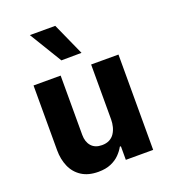

<svg xmlns="http://www.w3.org/2000/svg" viewBox="-143 -888 888 1003"><g transform="rotate(-20 300.5 -387.0)"><path d="M232.2 10Q176.6 10 139.7 -13.8Q102.8 -37.6 84.9 -78.5Q67 -119.4 67 -170.2V-530H217.8V-200.4Q217.8 -161.6 238.2 -138.1Q258.6 -114.6 297.2 -114.6Q321.8 -114.6 339 -123.7Q356.2 -132.8 366.6 -148.6Q377 -164.4 382.1 -184.2Q387.2 -204 387.2 -224.8V-530H539.2V0H387.2V-75.4H381.2Q370.4 -55 351 -35.1Q331.6 -15.2 302.4 -2.6Q273.2 10 232.2 10ZM360.8 -604.4 248.6 -603.4 139 -783.8H280.2Z"/></g></svg>

Font: Be Vietnam Pro Variable Thin
Style: Regular
Weight: 100
Designer: Lam Bao, Tony Le, Vietanh Nguyen
Foundry: Yellow Type Foundry
Version: Version 1.002